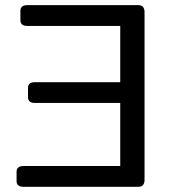

<svg xmlns="http://www.w3.org/2000/svg" viewBox="-20 -720 660 740"><path d="M43.9 -22V-58.1Q43.9 -80.1 70.8 -80.1H443.4V-323.2H114.7Q87.9 -323.2 87.9 -345.2V-381.3Q87.9 -403.3 114.7 -403.3H443.4V-620.1H85.4Q58.6 -620.1 58.6 -642.1V-678.2Q58.6 -700.2 85.4 -700.2H512.7Q537.1 -700.2 537.1 -673.3V-26.9Q537.1 0 512.7 0H70.8Q43.9 0 43.9 -22Z"/></svg>

Font: Istok Web
Style: Regular
Weight: 400
Designer: Andrey V. Panov
Foundry: Andrey V. Panov
Version: Version 1.0.2g